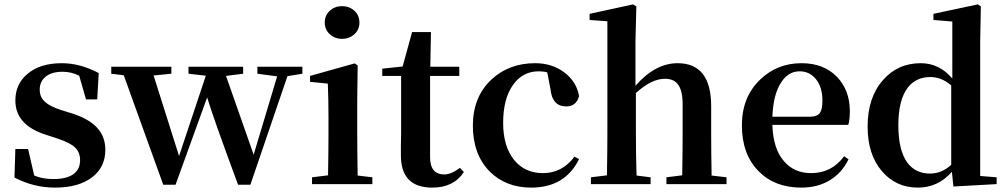

<svg xmlns="http://www.w3.org/2000/svg" viewBox="-20 -839 4586 875"><path d="M231 16Q133 16 46 -30L50 -160H108L136 -39Q174 -23 223 -23Q283 -23 314 -45Q345 -67 345 -109Q345 -143 324 -165Q301 -188 244 -207L189 -225Q50 -269 50 -381Q50 -456 105 -502Q162 -551 262 -551Q345 -551 430 -506L423 -386H372L341 -494Q305 -512 265 -512Q216 -512 188.5 -490Q161 -468 161 -431Q161 -398 182 -378Q204 -355 260 -337L312 -321Q390 -295 425 -254Q460 -215 460 -156Q460 -78 401 -32Q339 16 231 16Z M724 3 544 -496 487 -503V-535H761V-503L680 -495L796 -128L918 -494L839 -503V-535H1088V-503L1010 -493L1136 -134L1243 -491L1153 -503V-535H1358V-503L1290 -492L1121 3H1065Q953 -299 924 -395L780 3Z M1402 0V-31L1475 -40Q1477 -154 1477 -235V-306Q1477 -383 1474 -458L1393 -466V-493L1596 -550L1610 -541L1608 -385V-235Q1608 -153 1610 -39L1677 -31V0ZM1460 -736Q1460 -769 1483 -790Q1506 -811 1539 -811Q1572 -811 1595 -790Q1618 -769 1618 -736Q1618 -704 1595 -683Q1572 -662 1539 -662Q1506 -662 1483 -683Q1460 -704 1460 -736Z M1950 16Q1807 16 1807 -131Q1807 -146 1807 -175Q1808 -210 1808 -231V-493H1722V-526L1815 -536L1858 -693H1944L1941 -535H2073V-493H1940V-123Q1940 -44 2005 -44Q2036 -44 2076 -74L2094 -55Q2048 16 1950 16Z M2401 16Q2285 16 2211 -58Q2135 -136 2135 -266.5Q2135 -397 2219 -476Q2299 -551 2419 -551Q2497 -551 2553 -508Q2608 -466 2619 -401Q2606 -354 2561 -354Q2497 -354 2489 -431L2474 -509Q2458 -514 2435 -514Q2362 -514 2318 -452Q2273 -389 2273 -279Q2273 -172 2323 -110Q2372 -50 2454 -50Q2542 -50 2598 -125L2619 -114Q2555 16 2401 16Z M2673 0V-31L2746 -40Q2748 -154 2748 -235V-742L2667 -748V-776L2865 -819L2880 -810L2876 -651V-448Q2966 -551 3068 -551Q3221 -551 3221 -355V-235Q3221 -153 3223 -39L3291 -31V0H3017V-31L3089 -40Q3091 -152 3091 -235V-363Q3091 -426 3070 -454Q3051 -480 3010 -480Q2949 -480 2878 -415V-235Q2878 -125 2881 -39L2945 -31V0Z M3632 16Q3511 16 3438 -58Q3361 -135 3361 -268Q3361 -397 3445 -477Q3522 -551 3633 -551Q3734 -551 3794 -489Q3853 -428 3853 -332Q3853 -294 3846 -270H3500Q3503 -160 3554 -103Q3600 -50 3677 -50Q3770 -50 3827 -127L3847 -113Q3817 -51 3761.5 -17.5Q3706 16 3632 16ZM3500 -307H3671Q3704 -307 3717 -325Q3728 -341 3728 -381Q3728 -441 3699 -477.5Q3670 -514 3624 -514Q3573 -514 3541 -465Q3504 -411 3500 -307Z M4163 16Q4063 16 3999 -59Q3934 -135 3934 -262Q3934 -395 4004 -474Q4071 -551 4176 -551Q4261 -551 4320 -481V-741L4234 -748V-776L4436 -819L4450 -810L4447 -652V-37L4522 -31V0L4325 11L4318 -56Q4255 16 4163 16ZM4218 -48Q4272 -48 4315 -88V-450Q4270 -488 4220 -488Q4155 -488 4117 -440Q4074 -383 4074 -268Q4074 -154 4115 -98Q4152 -48 4218 -48Z"/></svg>

Font: GenRyuMin TW B
Style: Regular
Weight: 700
Version: Version 1.501;PS 1;hotconv 16.6.51;makeotf.lib2.5.65220